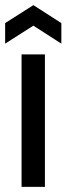

<svg xmlns="http://www.w3.org/2000/svg" viewBox="-28 -728 259 748"><path d="M56 0V-516H147V0ZM-8 -558V-638L102 -708L211 -638V-558L102 -628Z"/></svg>

Font: Bricolage Grotesque 72pt
Style: Regular
Weight: 400
Version: Version 1.001;gftools[0.9.33.dev8+g029e19f]